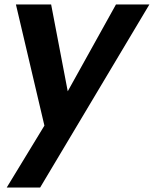

<svg xmlns="http://www.w3.org/2000/svg" viewBox="-20 -574 686 856"><path d="M51 -554H208L282 -167L497 -554H646L159 262H10L178 -14Z"/></svg>

Font: SVN-Poppins SemiBold
Style: Italic
Weight: 600
Italic angle: -10°
Designer: Ninad Kale (Devanagari), Jonny Pinhorn (Latin)
Foundry: Indian Type Foundry
Version: Version 3.002 2017; ttfautohint (v1.8.3)